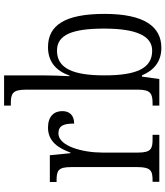

<svg xmlns="http://www.w3.org/2000/svg" viewBox="45 -845 810 940"><g transform="rotate(-90 450.0 -375.0)"><path d="M30 0H260V-33H239C192 -33 173 -40 173 -105V-279C173 -374 204 -494 267 -494C306 -494 315 -466 315 -417C356 -417 376 -440 376 -475C376 -517 349 -545 295 -545C226 -545 194 -492 173 -435H170L160 -536H29V-503H34C85 -503 102 -496 102 -431V-108C102 -40 83 -33 35 -33H30Z M686 10C788 10 852 -71 852 -268C852 -463 796 -545 689 -545C616 -545 573 -504 550 -440H547C549 -476 551 -536 551 -571V-760H403V-727H413C460 -727 481 -720 481 -654V-104C481 -41 460 -33 413 -33H403V0H533L545 -85H551C575 -28 617 10 686 10ZM672 -35C584 -35 551 -114 551 -269C551 -424 586 -501 672 -501C749 -501 780 -428 780 -270C780 -112 744 -35 672 -35Z"/></g></svg>

Font: Noto Serif Armenian Condensed Light
Style: Regular
Weight: 300
Width: 3
Designer: Monotype Design Team
Foundry: Monotype Imaging Inc.
Version: Version 2.008